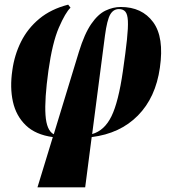

<svg xmlns="http://www.w3.org/2000/svg" viewBox="-20 -580 734 825"><path d="M141 225 207 9Q133 -1 91 -41.5Q49 -82 35.5 -143Q22 -204 33 -278Q42 -344 70.5 -401Q99 -458 149 -499.5Q199 -541 273 -560L283 -547Q261 -526 233 -461.5Q205 -397 188 -276Q171 -153 175.5 -86Q180 -19 211 -3L319 -357Q343 -435 372 -477Q401 -519 433.5 -534.5Q466 -550 499 -550Q590 -550 638 -485Q686 -420 667 -289Q649 -161 572.5 -83.5Q496 -6 374 9L346 225ZM431 -427 376 -4Q429 -19 459 -80.5Q489 -142 508 -274Q520 -357 525.5 -409.5Q531 -462 529.5 -490.5Q528 -519 518.5 -530Q509 -541 491 -541Q467 -541 453.5 -517.5Q440 -494 431 -427Z"/></svg>

Font: Noto Serif Display ExtraCondensed Black
Style: Italic
Weight: 900
Width: 2
Italic angle: -12°
Designer: Monotype Design Team
Foundry: Monotype Imaging Inc.
Version: Version 2.009